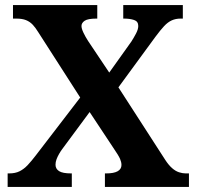

<svg xmlns="http://www.w3.org/2000/svg" viewBox="-20 -734 772 754"><path d="M10 0V-53H16Q40 -53 57 -61.5Q74 -70 89 -86Q104 -102 120 -123L295 -351L130 -608Q119 -626 108 -637.5Q97 -649 82 -655Q67 -661 44 -661H31V-714H362V-661H359Q325 -661 312.5 -652.5Q300 -644 300 -632Q300 -622 307.5 -606Q315 -590 326 -573L409 -449L496 -571Q505 -585 514 -602Q523 -619 523 -632Q523 -650 506.5 -655.5Q490 -661 467 -661H464V-714H698V-661H689Q670 -661 654.5 -654Q639 -647 624.5 -631.5Q610 -616 590 -589L445 -391L629 -106Q642 -86 655.5 -74Q669 -62 683 -57.5Q697 -53 709 -53H722V0H392V-53H397Q427 -53 442 -61.5Q457 -70 457 -86Q457 -97 451.5 -110Q446 -123 424 -155L332 -294L224 -148Q218 -140 212 -129.5Q206 -119 202 -108.5Q198 -98 198 -87Q198 -71 212 -62Q226 -53 259 -53H262V0Z"/></svg>

Font: Noto Serif Thai
Style: Regular
Weight: 400
Designer: Monotype Design Team
Foundry: Monotype Imaging Inc.
Version: Version 2.001